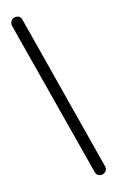

<svg xmlns="http://www.w3.org/2000/svg" viewBox="-86 -801 518 849"><g transform="rotate(-10 173.0 -377.0)"><path d="M272 -17 24 -718Q23 -721 23 -727Q23 -739 31 -746.5Q39 -754 51 -754Q67 -754 73 -740L322 -33Q323 -30 323 -25Q323 -15 315 -7.5Q307 0 296 0Q278 0 272 -17Z"/></g></svg>

Font: Dosis
Style: Book
Weight: 400
Designer: EdgarTolentino, PabloImpallari, IginoMarini
Foundry: EdgarTolentino, PabloImpallari, IginoMarini
Version: Version 1.007